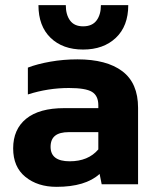

<svg xmlns="http://www.w3.org/2000/svg" viewBox="-20 -714 601 744"><path d="M129 -694H235Q235 -657 251.5 -634.5Q268 -612 302 -612Q337 -612 354 -634.5Q371 -657 371 -694H477Q477 -613 429 -567.5Q381 -522 302 -522Q223 -522 176 -567.5Q129 -613 129 -694ZM31 -139Q31 -213 81.5 -254Q132 -295 229 -295H361V-306Q361 -343 336.5 -358Q312 -373 247 -373Q166 -373 88 -348V-452Q124 -466 175 -475Q226 -484 280 -484Q393 -484 454 -438Q515 -392 515 -296V0H374L366 -40Q311 10 199 10Q126 10 78.5 -28.5Q31 -67 31 -139ZM361 -135V-202H247Q211 -202 193.5 -188Q176 -174 176 -145Q176 -89 250 -89Q322 -89 361 -135Z"/></svg>

Font: Kanit SemiBold
Style: Regular
Weight: 600
Designer: Katatrad Team
Foundry: CadsonDemak
Version: Version 1.030